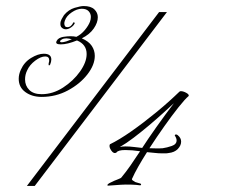

<svg xmlns="http://www.w3.org/2000/svg" viewBox="-20 -616 806 636"><path d="M118 -295Q86 -295 64 -311Q42 -327 42 -355Q42 -370 49 -385Q60 -410 83 -424Q106 -438 125 -438Q150 -438 150 -419Q150 -415 149 -411Q148 -407 146 -402Q145 -400 143 -399.5Q141 -399 141 -402Q141 -407 142 -409.5Q143 -412 143 -416Q143 -429 130 -429Q115 -429 96.5 -415Q78 -401 70 -383Q63 -369 63 -353Q63 -332 77 -318Q91 -304 118 -304Q155 -304 189 -326Q223 -348 245 -379Q267 -410 267 -437Q267 -469 235 -482Q203 -469 181 -469Q161 -469 168 -481Q173 -491 190 -494Q197 -495 202.5 -495.5Q208 -496 213 -496Q219 -496 224 -495.5Q229 -495 233 -494Q249 -502 261 -516.5Q273 -531 278 -544Q281 -552 281 -560Q281 -571 273.5 -579Q266 -587 251 -587Q235 -587 217.5 -575Q200 -563 195 -548Q193 -542 193 -539Q193 -526 203 -526Q210 -526 215 -530.5Q220 -535 222 -540Q223 -543 226 -541.5Q229 -540 227 -538Q224 -531 215 -525Q206 -519 198 -519Q190 -519 184 -525Q180 -529 180 -537Q180 -545 184 -552.5Q188 -560 192 -566Q207 -584 227 -590Q247 -596 257 -596Q281 -596 292.5 -585Q304 -574 304 -559Q304 -541 290.5 -521.5Q277 -502 251 -489Q274 -479 284 -464Q294 -449 294 -431Q294 -401 269.5 -369.5Q245 -338 205 -316.5Q165 -295 118 -295ZM69 0 507 -576H533L95 0ZM185 -476Q190 -476 200 -479L218 -486Q214 -487 209 -488Q204 -489 200 -489Q191 -489 185 -485.5Q179 -482 179 -479Q179 -476 185 -476ZM337 -1 336 -2V-3Q336 -6 342.5 -9.5Q349 -13 358 -17Q360 -18 370.5 -22Q381 -26 382 -28Q397 -46 412 -67.5Q427 -89 444 -115Q431 -117 418.5 -118Q406 -119 395 -119Q371 -119 366 -111Q357 -105 348.5 -117.5Q340 -130 344 -138Q375 -153 415 -181Q455 -209 497 -243.5Q539 -278 574 -312Q576 -314 579 -314Q587 -314 597 -308.5Q607 -303 605 -298Q593 -288 571.5 -261Q550 -234 524.5 -198Q499 -162 475 -125Q483 -125 495 -124.5Q507 -124 519 -125Q533 -127 549 -132.5Q565 -138 565 -151Q565 -158 559 -167V-168Q559 -170 562.5 -170.5Q566 -171 569 -168Q580 -159 580 -147Q580 -134 569 -122.5Q558 -111 538 -109Q533 -108 528 -108Q523 -108 518 -108Q505 -108 492.5 -109.5Q480 -111 467 -112Q451 -87 438 -64Q425 -41 418 -25Q417 -24 417 -22Q417 -19 428 -13Q434 -11 439.5 -9.5Q445 -8 445 -8Q450 -5 445 -2Q431 -4 413.5 -4.5Q396 -5 380 -4Q364 -3 352 -2Q340 -1 337 -1ZM451 -126Q469 -154 498 -195Q527 -236 556 -274Q543 -262 521 -242Q499 -222 473.5 -200.5Q448 -179 423 -160Q398 -141 377 -129Q381 -130 385.5 -130.5Q390 -131 395 -131Q409 -131 425 -129Q441 -127 451 -126Z"/></svg>

Font: Mea Culpa
Style: Regular
Weight: 400
Designer: Robert E. Leuschke
Foundry: Robert E. Leuschke
Version: Version 1.010; ttfautohint (v1.8.3)